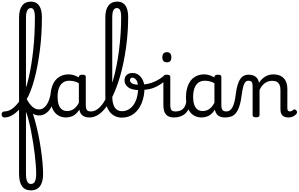

<svg xmlns="http://www.w3.org/2000/svg" viewBox="-114 -1444 3715 2388"><path d="M-57 17Q-76 17 -85 5.5Q-94 -6 -94 -20.5Q-94 -35 -85 -46.5Q-76 -58 -57 -58Q-34 -58 -11 -66Q12 -74 34 -89Q56 -104 77 -125.5Q98 -147 118 -173.5Q138 -200 156 -231Q180 -273 202 -334Q224 -395 242 -472Q260 -549 274.5 -638Q289 -727 299.5 -824Q310 -921 315 -1023.5Q320 -1126 320 -1230Q320 -1249 333 -1259Q346 -1269 363.5 -1268.5Q381 -1268 394 -1258.5Q407 -1249 407 -1230Q407 -1126 401 -1022.5Q395 -919 382 -820Q369 -721 352 -629Q335 -537 313 -456.5Q291 -376 265.5 -310.5Q240 -245 211 -198Q188 -161 163 -128Q138 -95 111.5 -68.5Q85 -42 57 -23Q29 -4 0.5 6.5Q-28 17 -57 17ZM270 924Q233 924 205 910.5Q177 897 159 871Q141 845 132 806Q123 767 123 715V-1226Q123 -1321 160.5 -1372.5Q198 -1424 270 -1424Q315 -1424 345.5 -1402Q376 -1380 391.5 -1336.5Q407 -1293 407 -1230Q407 -1211 394 -1202Q381 -1193 363.5 -1193Q346 -1193 333 -1202Q320 -1211 320 -1230Q320 -1268 314.5 -1293Q309 -1318 298 -1331Q287 -1344 270 -1344Q251 -1344 237 -1331Q223 -1318 216 -1292Q209 -1266 209 -1226V-223Q242 -172 270.5 -98Q299 -24 323 63.5Q347 151 365.5 243Q384 335 396.5 423.5Q409 512 415.5 588Q422 664 422 718Q422 786 404.5 832Q387 878 353 901Q319 924 270 924ZM270 844Q288 844 300.5 836Q313 828 320.5 812.5Q328 797 332 773.5Q336 750 336 718Q336 671 331.5 609.5Q327 548 318.5 477.5Q310 407 298.5 333.5Q287 260 273 188.5Q259 117 243 55Q227 -7 209 -55V715Q209 781 224 812.5Q239 844 270 844Z M372 -8Q340 -8 314.5 -19.5Q289 -31 268 -50.5Q247 -70 230.5 -95Q214 -120 200 -147Q186 -174 174 -199Q170 -209 174 -224.5Q178 -240 184 -251Q190 -262 192 -258Q210 -224 228.5 -193Q247 -162 268 -137Q289 -112 315 -97.5Q341 -83 372 -83Q400 -83 423.5 -98Q447 -113 465.5 -140Q484 -167 497 -204Q510 -241 517 -284Q518 -293 531 -295Q544 -297 556 -293Q568 -289 567 -278Q558 -184 529 -124Q500 -64 459 -36Q418 -8 372 -8Z M708 17Q651 17 607 -10.5Q563 -38 538 -94Q513 -150 513 -235Q513 -287 523 -331Q533 -375 551.5 -410Q570 -445 597.5 -469Q625 -493 660 -506Q695 -519 737 -519Q778 -519 821 -503Q864 -487 898 -461V-386Q858 -418 821.5 -429Q785 -440 746 -440Q720 -440 697.5 -432Q675 -424 657.5 -408Q640 -392 627.5 -368Q615 -344 608.5 -312Q602 -280 602 -239Q602 -184 615 -144.5Q628 -105 654.5 -84Q681 -63 721 -63Q757 -63 788.5 -79.5Q820 -96 846.5 -132.5Q873 -169 892 -229L908 -168Q885 -91 851.5 -51Q818 -11 780.5 3Q743 17 708 17ZM998 17Q964 17 939 7.5Q914 -2 898 -21.5Q882 -41 874.5 -70.5Q867 -100 867 -140V-486Q867 -501 878 -508Q889 -515 911 -515Q932 -515 942.5 -508.5Q953 -502 953 -488V-140Q953 -95 966.5 -76.5Q980 -58 1017 -58Q1026 -58 1030.5 -46.5Q1035 -35 1033.5 -20.5Q1032 -6 1023.5 5.5Q1015 17 998 17Z M998 17Q979 17 972.5 5.5Q966 -6 970 -20.5Q974 -35 986 -46.5Q998 -58 1017 -58Q1059 -58 1097.5 -85.5Q1136 -113 1171 -164Q1206 -215 1235.5 -285Q1265 -355 1290 -439.5Q1315 -524 1334 -619.5Q1353 -715 1366 -816.5Q1379 -918 1386 -1023Q1393 -1128 1393 -1230Q1393 -1249 1406 -1258.5Q1419 -1268 1436.5 -1268Q1454 -1268 1467 -1258.5Q1480 -1249 1480 -1230Q1480 -1139 1473.5 -1043.5Q1467 -948 1453.5 -852Q1440 -756 1421 -663.5Q1402 -571 1376.5 -485Q1351 -399 1320.5 -323Q1290 -247 1254 -184.5Q1218 -122 1177.5 -77Q1137 -32 1092 -7.5Q1047 17 998 17Z M1403 19Q1358 19 1320 2Q1282 -15 1254 -48.5Q1226 -82 1211 -133Q1196 -184 1196 -251V-1226Q1196 -1324 1234 -1374Q1272 -1424 1344 -1424Q1389 -1424 1419.5 -1402Q1450 -1380 1465 -1336.5Q1480 -1293 1480 -1230Q1480 -1211 1467 -1202Q1454 -1193 1436.5 -1193Q1419 -1193 1406 -1202Q1393 -1211 1393 -1230Q1393 -1269 1387.5 -1294Q1382 -1319 1370 -1331.5Q1358 -1344 1340 -1344Q1320 -1344 1307 -1331.5Q1294 -1319 1288 -1293Q1282 -1267 1282 -1226V-251Q1282 -204 1289.5 -168.5Q1297 -133 1312 -109Q1327 -85 1350 -73Q1373 -61 1404 -61Q1431 -61 1456 -69.5Q1481 -78 1503.5 -94.5Q1526 -111 1544 -135.5Q1562 -160 1575.5 -192Q1589 -224 1596 -263.5Q1603 -303 1603 -350Q1603 -421 1581 -449.5Q1559 -478 1533 -478Q1517 -478 1510.5 -492.5Q1504 -507 1509.5 -521.5Q1515 -536 1533 -536Q1572 -536 1600.5 -518.5Q1629 -501 1647.5 -473.5Q1666 -446 1674.5 -413.5Q1683 -381 1683 -351Q1683 -301 1674.5 -254.5Q1666 -208 1650 -166.5Q1634 -125 1610 -91Q1586 -57 1555 -32.5Q1524 -8 1486 5.5Q1448 19 1403 19Z M1617 -324Q1526 -324 1480.5 -358Q1435 -392 1435 -445Q1435 -486 1461 -511Q1487 -536 1533 -536Q1545 -536 1550 -521.5Q1555 -507 1551 -492.5Q1547 -478 1532 -478Q1517 -478 1509.5 -467.5Q1502 -457 1502 -445Q1502 -432 1512.5 -419Q1523 -406 1548.5 -398Q1574 -390 1617 -390Q1672 -390 1724 -401Q1776 -412 1826 -436.5Q1876 -461 1925 -501Q1935 -510 1944 -506Q1953 -502 1958 -491Q1963 -480 1961 -467Q1959 -454 1948 -445Q1889 -396 1837 -369.5Q1785 -343 1732.5 -333.5Q1680 -324 1617 -324Z M2049 17Q2015 17 1990 7.5Q1965 -2 1949 -21.5Q1933 -41 1925.5 -70.5Q1918 -100 1918 -140V-489Q1918 -502 1928.5 -508.5Q1939 -515 1960 -515Q1982 -515 1993 -508.5Q2004 -502 2004 -489V-140Q2004 -95 2017.5 -76.5Q2031 -58 2068 -58Q2082 -58 2089 -46.5Q2096 -35 2094.5 -20.5Q2093 -6 2082 5.5Q2071 17 2049 17ZM1962 -669Q1934 -669 1919.5 -684.5Q1905 -700 1905 -731Q1905 -763 1919.5 -779Q1934 -795 1962 -795Q1989 -795 2003 -779Q2017 -763 2017 -731Q2018 -700 2003.5 -684.5Q1989 -669 1962 -669Z M2049 17Q2035 17 2028.5 5.5Q2022 -6 2023.5 -20.5Q2025 -35 2036 -46.5Q2047 -58 2068 -58Q2098 -58 2121.5 -66Q2145 -74 2162 -90Q2179 -106 2189.5 -130Q2200 -154 2204 -186Q2206 -201 2219 -205.5Q2232 -210 2244.5 -205.5Q2257 -201 2255 -186Q2251 -133 2234 -94.5Q2217 -56 2190 -31.5Q2163 -7 2127.5 5Q2092 17 2049 17Z M2394 17Q2337 17 2293 -10.5Q2249 -38 2224 -94Q2199 -150 2199 -235Q2199 -287 2209 -331Q2219 -375 2237.5 -410Q2256 -445 2283.5 -469Q2311 -493 2346 -506Q2381 -519 2423 -519Q2464 -519 2507 -503Q2550 -487 2584 -461V-386Q2544 -418 2507.5 -429Q2471 -440 2432 -440Q2406 -440 2383.5 -432Q2361 -424 2343.5 -408Q2326 -392 2313.5 -368Q2301 -344 2294.5 -312Q2288 -280 2288 -239Q2288 -184 2301 -144.5Q2314 -105 2340.5 -84Q2367 -63 2407 -63Q2443 -63 2474.5 -79.5Q2506 -96 2532.5 -132.5Q2559 -169 2578 -229L2594 -168Q2571 -91 2537.5 -51Q2504 -11 2466.5 3Q2429 17 2394 17ZM2684 17Q2650 17 2625 7.5Q2600 -2 2584 -21.5Q2568 -41 2560.5 -70.5Q2553 -100 2553 -140V-486Q2553 -501 2564 -508Q2575 -515 2597 -515Q2618 -515 2628.5 -508.5Q2639 -502 2639 -488V-140Q2639 -95 2652.5 -76.5Q2666 -58 2703 -58Q2712 -58 2716.5 -46.5Q2721 -35 2719.5 -20.5Q2718 -6 2709.5 5.5Q2701 17 2684 17Z M2684 17Q2675 17 2671 5.5Q2667 -6 2669 -20.5Q2671 -35 2679 -46.5Q2687 -58 2702 -58Q2726 -58 2744.5 -71Q2763 -84 2777 -110Q2791 -136 2801 -174Q2811 -212 2817 -263Q2826 -337 2840.5 -385.5Q2855 -434 2875 -462.5Q2895 -491 2920 -503Q2945 -515 2975 -515Q2984 -515 2988.5 -503.5Q2993 -492 2992.5 -477.5Q2992 -463 2987 -451.5Q2982 -440 2973 -440Q2961 -440 2949.5 -433.5Q2938 -427 2928 -409.5Q2918 -392 2909.5 -359.5Q2901 -327 2894 -275Q2883 -185 2864.5 -127.5Q2846 -70 2820.5 -38.5Q2795 -7 2761 5Q2727 17 2684 17Z M3070 15Q3049 15 3038.5 8.5Q3028 2 3028 -11V-369Q3028 -411 3016 -425.5Q3004 -440 2973 -440Q2958 -440 2951 -451.5Q2944 -463 2944 -477.5Q2944 -492 2952 -503.5Q2960 -515 2975 -515Q3002 -515 3023.5 -509.5Q3045 -504 3061.5 -492.5Q3078 -481 3089 -463.5Q3100 -446 3106 -422L3108 -414Q3122 -438 3141 -457Q3160 -476 3182.5 -490Q3205 -504 3230.5 -511.5Q3256 -519 3284 -519Q3336 -519 3375.5 -500Q3415 -481 3437.5 -440.5Q3460 -400 3460 -334V-96Q3460 -83 3464 -74.5Q3468 -66 3475.5 -62Q3483 -58 3492 -58Q3501 -58 3508.5 -61Q3516 -64 3523 -69.5Q3530 -75 3537 -80Q3545 -86 3555 -82Q3565 -78 3572 -70Q3580 -60 3580.5 -50Q3581 -40 3575 -31Q3564 -16 3547.5 -5Q3531 6 3512 11.5Q3493 17 3473 17Q3447 17 3428 10Q3409 3 3397 -10Q3385 -23 3379.5 -42.5Q3374 -62 3374 -86V-326Q3374 -361 3363.5 -386.5Q3353 -412 3331 -425.5Q3309 -439 3272 -439Q3251 -439 3228.5 -433Q3206 -427 3185.5 -413.5Q3165 -400 3146.5 -378Q3128 -356 3114 -324V-11Q3114 2 3103 8.5Q3092 15 3070 15Z"/></svg>

Font: Playwrite BE WAL
Style: Regular
Weight: 400
Designer: Veronika Burian, José Scaglione
Foundry: TypeTogether
Version: Version 1.002